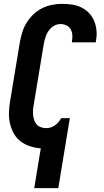

<svg xmlns="http://www.w3.org/2000/svg" viewBox="-20 -763 540 998"><path d="M158 215 192 8Q164 6 137 -2.5Q110 -11 88 -27.5Q66 -44 52.5 -68Q39 -92 32.5 -119Q26 -146 26.5 -175Q27 -204 32 -234L84 -548Q89 -574 97 -599Q105 -624 120 -647.5Q135 -671 155.5 -690Q176 -709 200.5 -721Q225 -733 251.5 -738Q278 -743 303 -743Q330 -743 355.5 -739Q381 -735 403.5 -724Q426 -713 443 -695Q460 -677 469.5 -654Q479 -631 481.5 -605Q484 -579 479 -553L478 -543H354V-548Q357 -564 356 -580.5Q355 -597 347.5 -610.5Q340 -624 325.5 -631Q311 -638 294 -638Q282 -638 270 -633.5Q258 -629 248.5 -620.5Q239 -612 231.5 -601Q224 -590 219.5 -578.5Q215 -567 212 -555Q209 -543 207 -531L155 -217Q152 -203 151.5 -189Q151 -175 152.5 -162Q154 -149 158.5 -136.5Q163 -124 171.5 -115Q180 -106 193 -101.5Q206 -97 220 -97Q232 -97 243.5 -100.5Q255 -104 265 -111Q275 -118 283.5 -128Q292 -138 298 -149H343L283 215Z"/></svg>

Font: Iosevka Term Curly Extrabold
Style: Italic
Weight: 800
Italic angle: -9°
Designer: Belleve Invis
Foundry: Belleve Invis
Version: Version 32.3.0